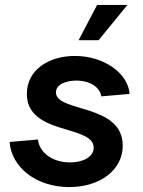

<svg xmlns="http://www.w3.org/2000/svg" viewBox="-20 -743 579 779"><path d="M261 16C387 16 478 -54 478 -152C478 -324 207 -286 207 -368C207 -401 248 -416 290 -416C346 -416 386 -388 391 -352L506 -362C499 -447 401 -516 284 -516C178 -516 89 -460 89 -362C89 -193 360 -238 360 -144C360 -105 315 -84 264 -84C192 -84 139 -125 134 -177L19 -167C26 -66 125 16 261 16ZM299 -580H380L497 -723H374Z"/></svg>

Font: Uncut Sans Semibold Italic
Style: Regular
Weight: 600
Italic angle: -11°
Designer: Kasper Nordkvist
Foundry: UNCUT.wtf
Version: Version 1.304;Glyphs 3.2 (3246)